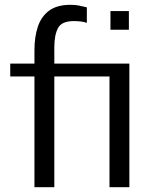

<svg xmlns="http://www.w3.org/2000/svg" viewBox="-20 -777 642 797"><path d="M123 0V-459.5H22.5V-513H123V-569Q123 -624 137.2 -666.5Q151.5 -709 184.2 -733Q217 -757 272.5 -757Q293 -757 308.5 -753.8Q324 -750.5 340.5 -746.5V-682Q331 -686 315.8 -687.8Q300.5 -689.5 286.5 -689.5Q236 -689.5 220.8 -660.5Q205.5 -631.5 205.5 -581V-513H517V0H434.5V-459.5H205.5V0ZM438.5 -653.5V-731H515V-653.5Z"/></svg>

Font: Mooli
Style: Regular
Weight: 400
Designer: Vernon Adams
Foundry: Vernon Adams
Version: Version 1.000; ttfautohint (v1.8.4.7-5d5b);gftools[0.9.33]